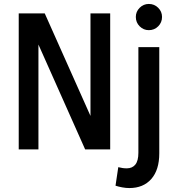

<svg xmlns="http://www.w3.org/2000/svg" viewBox="-20 -758 896 974"><path d="M75 0V-690H207L439 -170V-690H539V0H412L175 -532V0ZM669 -672Q669 -699 688.5 -718.5Q708 -738 735 -738Q763 -738 782.5 -718.5Q802 -699 802 -672Q802 -644 782.5 -624.5Q763 -605 735 -605Q708 -605 688.5 -624.5Q669 -644 669 -672ZM566 184 580 90Q592 93 602 94.5Q612 96 623 96Q651 96 666.5 77Q682 58 682 17V-519H788V20Q788 104 747.5 150Q707 196 636 196Q619 196 600 192.5Q581 189 566 184Z"/></svg>

Font: Radio Canada Condensed Medium
Style: Regular
Weight: 500
Width: 3
Designer: Charles Daoud, Etienne Aubert Bonn, Alexandre Saumier Demers, Jacques Le Bailly
Foundry: Radio-Canada
Version: Version 2.104; ttfautohint (v1.8.4.7-5d5b);gftools[0.9.28.de